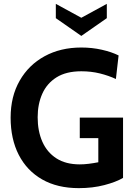

<svg xmlns="http://www.w3.org/2000/svg" viewBox="-20 -960 704 994"><path d="M388 14Q277 14 198 -31.2Q119 -76.5 77 -158.5Q35 -240.5 35 -351Q35 -460.5 81.8 -542.2Q128.5 -624 211 -669Q293.5 -714 401 -714Q456.5 -714 507.2 -702.5Q558 -691 594 -673L580 -551Q542.5 -568.5 497.2 -579.8Q452 -591 401 -591Q323 -591 273 -559.8Q223 -528.5 199 -474.8Q175 -421 175 -353Q175 -281.5 199.2 -226.5Q223.5 -171.5 272 -140.2Q320.5 -109 393 -109Q415 -109 439.2 -112Q463.5 -115 489 -120V-245H393V-351H617V-39Q580.5 -17.5 520.2 -1.8Q460 14 388 14ZM269 -940V-866L401 -774L533 -866V-940L401 -868Z"/></svg>

Font: Cabin Resolve
Style: Bold-Resolve
Weight: 700
Designer: Pablo Impallari
Foundry: Pablo Impallari. http://www.impallari.com Igino Marini. http://www.ikern.com
Version: Version 3.001